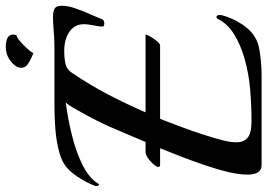

<svg xmlns="http://www.w3.org/2000/svg" viewBox="-166 -754 902 647"><g transform="rotate(-90 284.5 -431.0)"><path d="M50 0Q34 0 26.5 -13Q19 -26 19 -47Q19 -76 28.5 -115Q38 -154 52.5 -196Q67 -238 82 -276.5Q97 -315 108 -342H53Q45 -342 45 -348Q45 -354 54 -364.5Q63 -375 75 -383Q87 -391 95 -391H129Q154 -450 176 -501.5Q198 -553 231 -611Q239 -625 246 -637.5Q253 -650 262 -660Q208 -653 151.5 -639Q95 -625 51 -603Q7 -581 -11 -551Q-12 -548 -15 -548Q-17 -548 -18.5 -552Q-20 -556 -19 -561Q-9 -587 6 -611Q21 -635 35 -649Q57 -672 95 -682Q133 -692 173.5 -695Q214 -698 243 -698H441Q476 -698 503.5 -700.5Q531 -703 550 -703Q581 -703 586 -688Q587 -684 587.5 -680.5Q588 -677 588 -672Q588 -652 579 -626.5Q570 -601 559.5 -577.5Q549 -554 543 -539Q542 -534 537.5 -532Q533 -530 529 -530Q524 -530 520 -532Q517 -534 518.5 -545.5Q520 -557 523 -572Q526 -587 526 -598Q526 -630 500.5 -647.5Q475 -665 437 -665Q409 -665 391 -660.5Q373 -656 362 -639Q322 -580 289.5 -518Q257 -456 229 -391H490Q493 -391 486.5 -379Q480 -367 470.5 -354.5Q461 -342 454 -342H207Q196 -314 181 -274Q166 -234 153.5 -195Q141 -156 134 -128Q128 -104 128 -85Q128 -60 143.5 -47Q159 -34 198 -34Q252 -34 306 -38.5Q360 -43 412 -58Q457 -71 492.5 -93Q528 -115 544 -148Q546 -152 550 -152Q557 -152 557 -141Q557 -139 556.5 -136Q556 -133 555 -129Q547 -103 536 -83Q525 -63 513 -49Q485 -15 441 -7.5Q397 0 353 0ZM428 -769Q424 -771 412.5 -776Q401 -781 391 -788Q379 -797 379 -810Q379 -824 392 -837Q402 -848 417 -855Q432 -862 450 -862Q467 -862 479 -856.5Q491 -851 491 -837Q491 -834 489 -826Q481 -825 468 -813.5Q455 -802 443.5 -789.5Q432 -777 428 -769Z"/></g></svg>

Font: Playball
Style: Regular
Weight: 400
Designer: Robert E. Leuschke
Foundry: Robert E. Leuschke
Version: Version 1.010